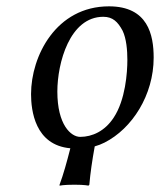

<svg xmlns="http://www.w3.org/2000/svg" viewBox="-20 -459 505 606"><path d="M78 -162C78 -111 90 -1 202 9C191 52 180 92 168 124V127C168 127 180 124 215 124C249 124 259 127 259 127L262 124C265 88 271 47 279 3C290 0 300 -4 310 -9C397 -53 465 -159 465 -277C465 -349 447 -439 324 -439C157 -439 78 -282 78 -162ZM161 -170C161 -260 200 -406 306 -406C336 -406 352 -390 367 -362C379 -337 382 -300 382 -270C382 -230 376 -144 339 -88C311 -45 271 -27 233 -27C204 -27 161 -65 161 -170Z"/></svg>

Font: Libertinus Serif
Style: Italic
Weight: 400
Italic angle: -12°
Designer: Philipp H. Poll, Khaled Hosny
Foundry: Caleb Maclennan
Version: Version 7.050;RELEASE